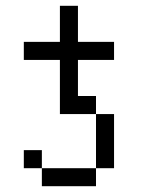

<svg xmlns="http://www.w3.org/2000/svg" viewBox="-20 -645 540 665"><path d="M375 -437.5V-500H250Q250 -500 250 -625H187.5Q187.5 -625 187.5 -500H62.5V-437.5H187.5V-250H312.5V-62.5H125V0H312.5V-62.5H375V-250H312.5V-312.5H250Q250 -312.5 250 -437.5ZM125 -62.5V-125H62.5V-62.5Z"/></svg>

Font: Unifont
Style: Regular
Weight: 500
Version: Version 15.1.04